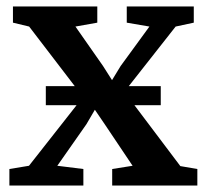

<svg xmlns="http://www.w3.org/2000/svg" viewBox="-20 -573 638 593"><path d="M69.5 -61 236.5 -273.5 70 -491 20 -503V-553H280.5V-503L213 -491L298 -369.5L326 -325.5L352.5 -369L441.5 -491L371.5 -503V-553H578.5V-503L522.5 -491L364 -289.5L537 -60L589.5 -51V0H326.5V-51L389.5 -61L304 -188.5L273 -234L247 -189.5L157 -61L237.5 -51V0H9V-51ZM476.5 -307V-248H121.5V-307Z"/></svg>

Font: Merriweather 24pt SemiBold
Style: Regular
Weight: 600
Designer: Eben Sorkin
Foundry: Eben Sorkin
Version: Version 2.100